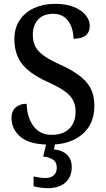

<svg xmlns="http://www.w3.org/2000/svg" viewBox="-20 -744 554 1001"><path d="M240 10Q135 10 87.5 -30Q40 -70 40 -129Q40 -165 62 -184Q84 -203 119 -203Q121 -132 154.5 -86.5Q188 -41 249 -41Q308 -41 341 -73Q374 -105 374 -162Q374 -199 358.5 -225.5Q343 -252 310 -273.5Q277 -295 224 -319Q136 -359 95.5 -410Q55 -461 55 -541Q55 -598 82.5 -639Q110 -680 158 -702Q206 -724 266 -724Q325 -724 365.5 -707.5Q406 -691 427 -664.5Q448 -638 448 -610Q448 -542 363 -542Q363 -575 352 -604.5Q341 -634 318 -653Q295 -672 257 -672Q207 -672 179 -642.5Q151 -613 151 -562Q151 -527 164.5 -501Q178 -475 210 -452.5Q242 -430 298 -405Q385 -366 428.5 -318Q472 -270 472 -193Q472 -97 408.5 -43.5Q345 10 240 10ZM229 237Q215 237 193.5 234.5Q172 232 155 227V176Q191 184 217 184Q244 184 260 170.5Q276 157 276 130Q276 101 256 88Q236 75 205 72L225 -9H271L261 35Q305 39 329.5 63Q354 87 354 127Q354 179 320.5 208Q287 237 229 237Z"/></svg>

Font: Noto Serif Khmer SemiCondensed Medium
Style: Regular
Weight: 500
Width: 4
Designer: Danh Hong and the Monotype Design Team
Foundry: Monotype Imaging Inc.
Version: Version 2.004; ttfautohint (v1.8.4.7-5d5b)